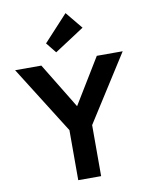

<svg xmlns="http://www.w3.org/2000/svg" viewBox="-103 -1058 886 1132"><g transform="rotate(-10 339.5 -491.5)"><path d="M290 -271 18 -703H175L386 -357H296L507 -703H662L387 -271ZM272 0V-344H409V0ZM275 -765 225 -827 369 -983 453 -881Z"/></g></svg>

Font: Outfit SemiBold
Style: Regular
Weight: 600
Designer: Rodrigo Fuenzalida
Foundry: fragTYPE
Version: Version 1.100;gftools[0.9.27]